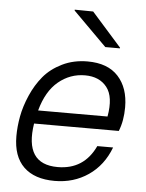

<svg xmlns="http://www.w3.org/2000/svg" viewBox="-54 -802 653 860"><g transform="rotate(5 272.0 -372.0)"><path d="M325 -532Q416 -532 463 -480.5Q510 -429 510 -342Q510 -281 491 -234H110Q81 -49 232 -49Q350 -49 401 -158H472Q441 -76 375 -31Q309 14 224 14Q133 14 84.5 -33Q36 -80 36 -171Q36 -214 44.5 -260Q53 -306 74.5 -355.5Q96 -405 128 -443.5Q160 -482 211 -507Q262 -532 325 -532ZM123 -294H435Q451 -383 417.5 -426Q384 -469 319 -469Q252 -469 199.5 -425.5Q147 -382 123 -294ZM247 -754V-758L330 -757L464 -606V-603H398Z"/></g></svg>

Font: Nacelle Light
Style: Italic
Weight: 300
Italic angle: -12°
Designer: Sora Sagano
Foundry: Sora Sagano
Version: Version 1.000;FEAKit 1.0